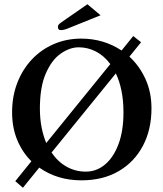

<svg xmlns="http://www.w3.org/2000/svg" viewBox="-20 -840 770 905"><path d="M392 -820 454 -768 310 -710Q294 -703 284 -700.5Q274 -698 267 -698Q253 -698 253 -713Q253 -718 255.5 -722.5Q258 -727 268 -734ZM88 45 52 14 128 -80Q86 -121 61.5 -179.5Q37 -238 37 -311Q37 -385 61 -448Q85 -511 128.5 -558Q172 -605 232 -631.5Q292 -658 363 -658Q468 -658 553 -602L608 -670L645 -641L590 -573Q637 -530 665.5 -468Q694 -406 694 -329Q694 -229 653.5 -152.5Q613 -76 539 -33Q465 10 364 10Q250 10 165 -50ZM351 -617Q309 -617 266.5 -587.5Q224 -558 196 -494Q168 -430 168 -328Q168 -281 176 -240Q184 -199 198 -166L500 -538Q471 -577 432.5 -597Q394 -617 351 -617ZM526 -494 223 -121Q253 -77 294.5 -54Q336 -31 384 -31Q435 -31 475 -64.5Q515 -98 538.5 -160.5Q562 -223 562 -310Q562 -366 552.5 -412.5Q543 -459 526 -494Z"/></svg>

Font: Libertinus Serif SemiBold
Style: Regular
Weight: 600
Designer: Philipp H. Poll, Khaled Hosny
Foundry: Caleb Maclennan
Version: Version 7.051;RELEASE